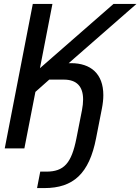

<svg xmlns="http://www.w3.org/2000/svg" viewBox="-20 -749 708 969"><path d="M167 200.2H204.1C350.1 200.2 430.2 127 464.8 -50.8L494.1 -200.2C499 -225.1 501.5 -248 501.5 -268.6C501.5 -377.4 437.5 -430.2 338.4 -430.2H326.7L668.5 -729H552.7L181.6 -404.8L244.6 -729H145.5L3.9 0H103L158.7 -285.2L228.5 -347.2H302.2C366.7 -347.2 399.4 -313 399.4 -247.1C399.4 -231 397.5 -212.4 393.6 -192.4L365.7 -50.8C340.8 75.2 302.7 117.2 213.4 117.2H183.1Z"/></svg>

Font: Hack
Style: Oblique
Weight: 400
Italic angle: -12°
Monospace: yes
Designer: Christopher Simpkins
Foundry: Christopher Simpkins
Version: Version 2.010